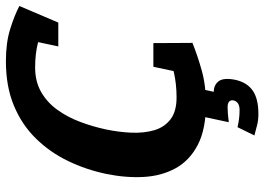

<svg xmlns="http://www.w3.org/2000/svg" viewBox="-144 -572 904 657"><g transform="rotate(-90 308.5 -243.0)"><path d="M406.7 -575.3Q358.7 -575.3 322.8 -554.8Q287 -534.3 261.8 -499.3Q236.7 -464.3 220.5 -421.3Q204.3 -378.3 194.7 -333.3H42.7Q57 -401.3 86.7 -462.8Q116.3 -524.3 163.2 -572.3Q210 -620.3 275.7 -647.8Q341.3 -675.3 428.3 -675.3Q490.7 -675.3 537 -661Q583.3 -646.7 617 -629.3L568.3 -537.3Q529.3 -555.7 491.7 -565.5Q454 -575.3 406.7 -575.3ZM304 -91.3Q351.3 -91.3 393 -101.2Q434.7 -111 482 -129.3L491.3 -37.3Q450 -20.3 397.5 -5.5Q345 9.3 282.7 9.3Q195.7 9.3 141.8 -18.7Q88 -46.7 61.7 -94.7Q35.3 -142.7 32 -204.5Q28.7 -266.3 42.7 -333.3H194.7Q185.3 -289 183.5 -246Q181.7 -203 191.8 -168Q202 -133 229 -112.2Q256 -91.3 304 -91.3ZM478.7 -496 507 -629.3H617L560.3 -496ZM409 -170.7H490L490.7 -37.3H380.7ZM270 83.3Q263 83.3 248.7 84.3Q234.3 85.3 219.3 87.3L238 0H331.3L323.3 36Q347 36 359.7 53Q372.3 70 364.3 110Q355.3 150 327.5 169.3Q299.7 188.7 247.7 188.7Q224.7 188.7 207.5 183.8Q190.3 179 174 175L202.3 117.3Q215.3 120.3 229.7 122.3Q244 124.3 261 124.3Q289 124.3 294 103.3Q297 83.3 270 83.3Z"/></g></svg>

Font: Epunda Slab Light
Style: Italic
Weight: 300
Italic angle: -12°
Designer: Simon Atzbach
Foundry: typofactur
Version: Version 1.102